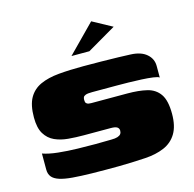

<svg xmlns="http://www.w3.org/2000/svg" viewBox="-98 -746 857 850"><g transform="rotate(-15 331.0 -321.0)"><path d="M30 -138Q58 -128 100.5 -123.5Q143 -119 189 -118Q235 -117 271 -117Q285 -117 307.5 -117.5Q330 -118 343 -118Q361 -118 371.5 -121.5Q382 -125 386.5 -131Q391 -137 391 -146Q391 -157 382.5 -162.5Q374 -168 354 -168Q345 -168 332 -168Q319 -168 295.5 -168Q272 -168 230 -168Q194 -168 159.5 -171Q125 -174 97.5 -186.5Q70 -199 53.5 -226Q37 -253 37 -301Q37 -358 55.5 -390.5Q74 -423 109 -439Q144 -455 194 -459.5Q244 -464 307 -464Q345 -464 387.5 -463.5Q430 -463 467 -462Q504 -461 523 -460Q570 -458 595.5 -436Q621 -414 621 -381Q621 -377 621 -364.5Q621 -352 621 -340.5Q621 -329 621 -328Q615 -333 593 -336Q571 -339 541 -340.5Q511 -342 481 -342.5Q451 -343 428 -343H315Q294 -343 285 -339.5Q276 -336 274 -330.5Q272 -325 272 -319Q272 -314 273 -309Q274 -304 280 -300.5Q286 -297 299 -297Q376 -297 418 -297Q460 -297 464 -297Q516 -297 553.5 -288Q591 -279 611.5 -249.5Q632 -220 632 -159Q632 -103 611.5 -69Q591 -35 553.5 -19Q516 -3 466 0Q401 4 343.5 4.5Q286 5 221 4Q170 3 133.5 0Q97 -3 74 -10.5Q51 -18 40.5 -31Q30 -44 30 -65ZM268 -521 392 -647 482 -598 350 -521Z"/></g></svg>

Font: Genos Thin Black
Style: Regular
Weight: 900
Version: Version 1.010